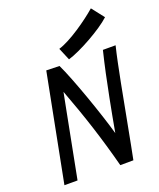

<svg xmlns="http://www.w3.org/2000/svg" viewBox="-158 -971 887 1069"><g transform="rotate(-20 285.0 -436.0)"><path d="M269 -721.7 299.8 -648.4C370.6 -668.9 512.2 -747.6 568.4 -800.3L511.2 -873.5C453.1 -822.8 339.8 -742.7 269 -721.7ZM366.7 2.9 444.3 2.4C449.2 -23.4 455.1 -51.3 460.4 -79.1C482.4 -191.4 504.9 -315.4 526.4 -425.8C542 -505.4 556.6 -578.1 570.3 -633.3H495.1C474.6 -549.8 455.6 -460.4 438 -369.6C425.3 -304.2 412.6 -237.8 401.4 -174.3C367.7 -295.4 281.2 -542 237.3 -631.8L159.7 -633.8L36.1 1.5H113.8C128.4 -72.8 161.6 -246.1 189.5 -389.2L209 -488.8C273.9 -316.4 320.8 -171.4 366.7 2.9Z"/></g></svg>

Font: Fantasque Sans Mono
Style: RegItalic
Weight: 400
Italic angle: -11°
Monospace: yes
Designer: Jany Belluz
Version: Version 1.6.3